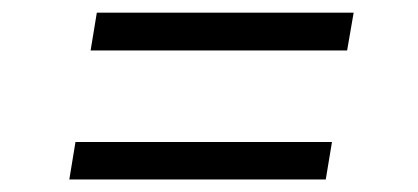

<svg xmlns="http://www.w3.org/2000/svg" viewBox="-20 -436 660 303"><path d="M123 -356.4 132.8 -416H538.1L527.8 -356.4ZM89.4 -152.8 99.1 -211.9H503.9L494.1 -152.8Z"/></svg>

Font: Inter 28pt Light
Style: Italic
Weight: 300
Italic angle: -9.3988°
Designer: Rasmus Andersson
Foundry: rsms
Version: Version 4.001;git-66647c0bb